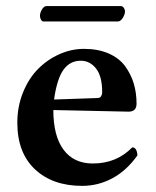

<svg xmlns="http://www.w3.org/2000/svg" viewBox="-20 -603 515 633"><path d="M158.2 -274.9 301.8 -279.8Q309.6 -279.8 313.2 -285.6Q316.9 -291.5 316.9 -298.8Q316.9 -351.6 296.6 -377.2Q276.4 -402.8 246.1 -402.8Q210.9 -402.8 189.5 -373.3Q168 -343.8 158.2 -274.9ZM416 -117.2Q431.2 -117.2 433.1 -90.8Q397.9 -41 351.1 -15.6Q304.2 9.8 251 9.8Q153.3 9.8 95.2 -44.9Q37.1 -99.6 37.1 -198.2Q37.1 -252 55.9 -298.3Q74.7 -344.7 105.5 -375.7Q136.2 -406.7 175.8 -424.3Q215.3 -441.9 256.8 -441.9Q303.2 -441.9 337.9 -426.8Q372.6 -411.6 392.1 -385.3Q411.6 -358.9 420.9 -327.9Q430.2 -296.9 430.2 -261.2Q430.2 -234.9 403.8 -234.9L155.8 -240.2Q155.8 -154.8 189.5 -109.4Q223.1 -64 286.1 -64Q364.3 -64 416 -117.2ZM368.2 -532.2H124Q118.2 -532.2 115 -538.3Q111.8 -544.4 111.8 -550.8Q111.8 -561 118.4 -572Q125 -583 133.8 -583H377.9Q384.3 -583 388.2 -577.1Q392.1 -571.3 392.1 -565.9Q392.1 -555.7 384.8 -543.9Q377.4 -532.2 368.2 -532.2Z"/></svg>

Font: Common Serif SemiBold
Style: Regular
Weight: 600
Designer: Philipp H. Poll, Khaled Hosny
Foundry: Stefan Peev, Context Ltd.
Version: Version 1.026